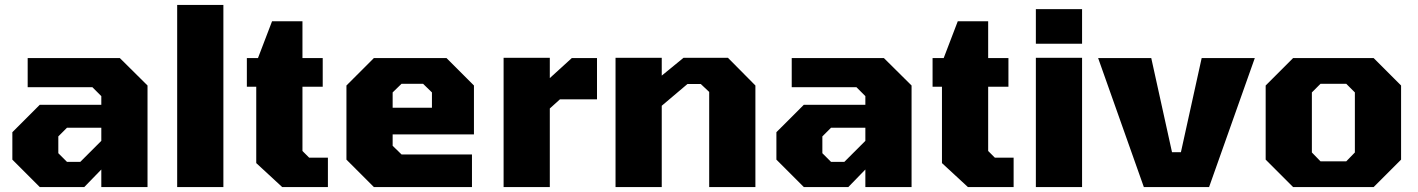

<svg xmlns="http://www.w3.org/2000/svg" viewBox="-20 -757 5740 777"><path d="M141 0 30 -111V-222L141 -333H390V-368L354 -404H92V-522H465L577 -411V0H390V-71L321 0ZM251 -102H305L390 -187V-240H251L216 -205V-137Z M697 0V-737H884V0Z M1122 0 1017 -97V-406H979V-522H1024L1081 -671H1204V-522H1286V-406H1204V-146L1231 -119H1307V0Z M1493 0 1382 -111V-411L1493 -522H1787L1898 -411V-213H1569V-167L1605 -132H1890V0ZM1569 -321H1728V-383L1692 -418H1605L1569 -383Z M2018 0V-523H2205V-441L2294 -522H2396V-355H2246L2205 -318V0Z M2471 0V-523H2658V-451L2746 -523H2926L3037 -411V0H2850V-385L2816 -417H2762L2658 -329V0Z M3233 0 3122 -111V-222L3233 -333H3482V-368L3446 -404H3184V-522H3557L3669 -411V0H3482V-71L3413 0ZM3343 -102H3397L3482 -187V-240H3343L3308 -205V-137Z M3897 0 3792 -97V-406H3754V-522H3799L3856 -671H3979V-522H4061V-406H3979V-146L4006 -119H4082V0Z M4172 -580V-720H4359V-580ZM4172 0V-523H4359V0Z M4609 0 4424 -522H4639L4723 -141H4759L4843 -522H5058L4873 0Z M5213 0 5102 -111V-411L5213 -522H5539L5650 -411V-111L5539 0ZM5324 -104H5428L5463 -140V-383L5428 -418H5324L5289 -383V-140Z"/></svg>

Font: Tomorrow
Style: Bold
Weight: 700
Designer: Tony de Marco, Monica Rizzolli
Foundry: Just in Type
Version: Version 2.002